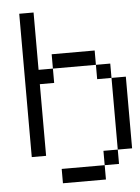

<svg xmlns="http://www.w3.org/2000/svg" viewBox="-53 -667 607 834"><g transform="rotate(-5 250.0 -250.0)"><path d="M375 62.5H187.5V125H375ZM375 62.5H437.5V0H375ZM437.5 0H500V-312.5H437.5ZM62.5 -625Q62.5 -625 62.5 0H125V-312.5H187.5V-375H125Q125 -375 125 -625ZM437.5 -312.5V-375H375V-312.5ZM187.5 -375H375V-437.5H187.5Z"/></g></svg>

Font: CalcUnifontExMono
Style: Regular
Weight: 500
Version: Version 15.0.06